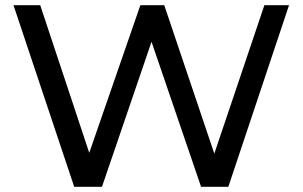

<svg xmlns="http://www.w3.org/2000/svg" viewBox="-20 -720 1166 740"><path d="M999 -700 806 -128 613 -700H521L324 -131L135 -700H32L266 0H373L564 -559L755 0H860L1094 -700Z"/></svg>

Font: AWKNG-Font Medium
Style: Regular
Weight: 500
Designer: Awakening Church
Foundry: Awakening Church
Version: Version 1.700;PS 001.700;hotconv 1.0.88;makeotf.lib2.5.64775